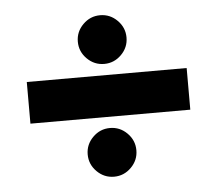

<svg xmlns="http://www.w3.org/2000/svg" viewBox="-43 -638 674 597"><g transform="rotate(-5 294.5 -340.0)"><path d="M343.5 -569.5Q366 -547 366 -516Q366 -485 343.5 -462.5Q321 -440 290 -440Q259 -440 236.5 -462.5Q214 -485 214 -516Q214 -547 236.5 -569.5Q259 -592 290 -592Q321 -592 343.5 -569.5ZM343.5 -217.5Q366 -195 366 -164Q366 -133 343.5 -110.5Q321 -88 290 -88Q259 -88 236.5 -110.5Q214 -133 214 -164Q214 -195 236.5 -217.5Q259 -240 290 -240Q321 -240 343.5 -217.5ZM544 -275H45V-405H544Z"/></g></svg>

Font: Hind Colombo
Style: Bold
Weight: 700
Designer: Jyotish Sonowal, Aditi Pimprikar
Foundry: Indian Type Foundry
Version: Version 1.000;PS 1.0;hotconv 1.0.86;makeotf.lib2.5.63406; tt